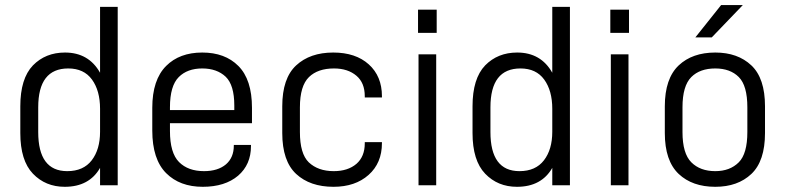

<svg xmlns="http://www.w3.org/2000/svg" viewBox="-20 -717 3039 743"><path d="M58.6 -202.1V-305.7Q58.6 -413.1 107.4 -463.9Q156.2 -513.7 231.4 -513.7Q323.2 -513.7 367.2 -435.5V-690.4H435.5V0H367.2V-67.4Q346.7 -31.2 312.5 -12.7Q278.3 5.9 230.5 5.9Q156.2 5.9 107.4 -44.9Q58.6 -95.7 58.6 -202.1ZM367.2 -207V-295.9Q367.2 -366.2 335.9 -409.2Q304.7 -452.1 244.1 -452.1Q127.9 -452.1 127.9 -301.8V-206.1Q127.9 -54.7 240.2 -54.7Q302.7 -54.7 335 -96.7Q367.2 -138.7 367.2 -207Z M637.7 -240.2V-210Q637.7 -125 672.9 -89.8Q708 -54.7 769.5 -54.7Q823.2 -54.7 854.5 -81.1Q884.8 -107.4 884.8 -153.3V-156.2H951.2V-151.4Q951.2 -80.1 901.4 -37.1Q850.6 5.9 764.6 5.9Q675.8 5.9 623 -46.9Q569.3 -100.6 569.3 -211.9V-299.8Q569.3 -408.2 623 -461.9Q674.8 -513.7 762.7 -513.7Q850.6 -513.7 902.3 -461.9Q955.1 -409.2 955.1 -299.8V-240.2ZM671.9 -418.9Q637.7 -384.8 637.7 -301.8V-291H886.7V-308.6Q886.7 -387.7 853.5 -419.9Q819.3 -452.1 762.7 -452.1Q705.1 -452.1 671.9 -418.9Z M1072.3 -202.1V-305.7Q1072.3 -414.1 1126 -463.9Q1179.7 -513.7 1269.5 -513.7Q1356.4 -513.7 1407.2 -467.8Q1458 -421.9 1458 -344.7V-339.8H1391.6V-344.7Q1391.6 -396.5 1359.4 -423.8Q1326.2 -452.1 1272.5 -452.1Q1210 -452.1 1175.8 -418.9Q1140.6 -384.8 1140.6 -301.8V-206.1Q1140.6 -122.1 1174.8 -88.9Q1210.9 -54.7 1271.5 -54.7Q1326.2 -54.7 1359.4 -83Q1391.6 -111.3 1391.6 -162.1V-167H1458V-163.1Q1458 -85.9 1406.2 -40Q1354.5 5.9 1270.5 5.9Q1179.7 5.9 1126 -43.9Q1072.3 -93.8 1072.3 -202.1Z M1599.6 -506.8H1668V0H1599.6ZM1597.7 -679.7H1669.9V-589.8H1597.7Z M1808.6 -202.1V-305.7Q1808.6 -413.1 1857.4 -463.9Q1906.2 -513.7 1981.4 -513.7Q2073.2 -513.7 2117.2 -435.5V-690.4H2185.5V0H2117.2V-67.4Q2096.7 -31.2 2062.5 -12.7Q2028.3 5.9 1980.5 5.9Q1906.2 5.9 1857.4 -44.9Q1808.6 -95.7 1808.6 -202.1ZM2117.2 -207V-295.9Q2117.2 -366.2 2085.9 -409.2Q2054.7 -452.1 1994.1 -452.1Q1877.9 -452.1 1877.9 -301.8V-206.1Q1877.9 -54.7 1990.2 -54.7Q2052.7 -54.7 2085 -96.7Q2117.2 -138.7 2117.2 -207Z M2343.8 -506.8H2412.1V0H2343.8ZM2341.8 -679.7H2414.1V-589.8H2341.8Z M2606.4 -43.9Q2552.7 -94.7 2552.7 -202.1V-305.7Q2552.7 -413.1 2606.4 -463.9Q2659.2 -513.7 2748 -513.7Q2835 -513.7 2887.7 -463.9Q2940.4 -414.1 2940.4 -305.7V-202.1Q2940.4 -93.8 2887.7 -43.9Q2835 5.9 2748 5.9Q2659.2 5.9 2606.4 -43.9ZM2838.9 -88.9Q2872.1 -122.1 2872.1 -206.1V-301.8Q2872.1 -385.7 2838.9 -418.9Q2805.7 -452.1 2748 -452.1Q2688.5 -452.1 2655.3 -418.9Q2621.1 -384.8 2621.1 -301.8V-206.1Q2621.1 -123 2655.3 -88.9Q2689.5 -54.7 2748 -54.7Q2804.7 -54.7 2838.9 -88.9ZM2770.5 -697.3H2854.5L2734.4 -572.3H2670.9Z"/></svg>

Font: Altinn-DIN
Style: Regular
Weight: 400
Designer: Charles Nix
Foundry: Altinn
Version: Version 2.00